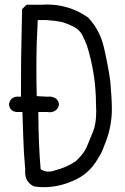

<svg xmlns="http://www.w3.org/2000/svg" viewBox="-20 -816 540 832"><path d="M70.8 -404.3V-397H50.3Q37.1 -394.5 29.1 -386.5Q21 -378.4 19 -363.3Q21 -348.1 28.8 -340.3Q37.1 -332 53.2 -330.6H77.1Q79.6 -275.4 81.1 -215.1Q82.5 -154.8 89.4 -82Q88.9 -75.7 88.9 -70.3Q88.9 -26.9 127 -8.3Q148.9 -4.9 169.9 -4.9Q233.9 -4.9 295.9 -32.2Q295.9 -32.2 295.9 -32.2Q366.2 -61.5 403.8 -127.9Q417.5 -147.9 424.6 -166.5Q431.6 -185.1 437.5 -199.2Q464.8 -269.5 464.8 -344.2Q464.8 -367.7 462.4 -404.8Q460 -441.9 457.5 -467.8Q446.8 -540.5 429.7 -613Q412.6 -685.5 362.3 -739.7Q281.7 -796.4 184.1 -796.4Q170.9 -796.4 157.7 -795.4H157.2H94.7L75.7 -776.4L73.7 -674.8Q70.8 -581.1 70.8 -404.3ZM397 -335Q397 -278.8 383.3 -246.1L356 -179.7Q344.2 -150.9 308.1 -117.2Q267.1 -89.8 219.2 -78.1Q205.1 -72.3 189.9 -72.3Q174.8 -72.3 159.7 -80.6L156.2 -82.5Q147 -184.1 146 -330.6H185.1Q191.4 -329.6 194.8 -329.6Q205.1 -329.6 212.4 -332.8Q219.7 -335.9 225.1 -341.3Q235.4 -352.5 235.4 -363.8Q235.4 -374.5 226.1 -385.7Q212.4 -397.5 193.8 -397.5Q189.5 -397.5 184.1 -397L139.2 -399.4Q137.7 -460.9 137.7 -514.2Q137.7 -567.4 139.2 -629.9V-630.4L143.6 -729H181.6H182.1Q215.8 -727.1 250 -720.2Q274.4 -712.9 299.3 -700.2Q325.7 -687 338.4 -660.6Q349.6 -636.7 357.4 -616.7Q396 -492.2 396 -362.3Q397 -348.1 397 -335Z"/></svg>

Font: Bakudai
Style: ExtraLight
Weight: 200
Version: Version 1.48